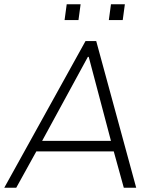

<svg xmlns="http://www.w3.org/2000/svg" viewBox="-39 -878 709 898"><path d="M-19 0 361 -686H411L598 0H540L493 -170H131L37 0ZM158 -219H480L376 -612H372ZM263 -784 273 -858H338L328 -784ZM470 -784 480 -858H545L535 -784Z"/></svg>

Font: Chivo Medium Thin
Style: Italic
Weight: 250
Italic angle: -8.05°
Version: Version 2.002